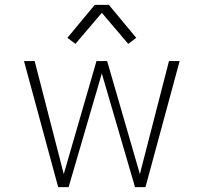

<svg xmlns="http://www.w3.org/2000/svg" viewBox="-20 -772 840 792"><path d="M220 0 79 -520H123L243 -54L378 -520H422L557 -54L677 -520H721L580 0H537L400 -469L263 0ZM291 -591 258 -616 371 -752H429L542 -616L509 -591L400 -719Z"/></svg>

Font: Iosevka Aile Extralight
Style: Regular
Weight: 200
Designer: Belleve Invis
Foundry: Belleve Invis
Version: Version 31.1.0; ttfautohint (v1.8.4)